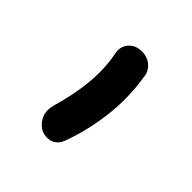

<svg xmlns="http://www.w3.org/2000/svg" viewBox="-98 -783 460 460"><g transform="rotate(45 131.5 -553.5)"><path d="M120.1 -399.9Q97.7 -399.9 83.5 -419.4Q69.3 -439 77.1 -466.8Q109.4 -577.6 92.8 -657.2Q88.4 -678.2 100.8 -692.6Q113.3 -707 134.8 -707Q151.9 -707 164.6 -697.3Q177.2 -687.5 180.2 -672.9Q190.9 -610.4 184.3 -549.3Q177.7 -488.3 158.2 -433.1Q148.9 -399.9 120.1 -399.9Z"/></g></svg>

Font: Shantell Sans Bouncy
Style: Regular
Weight: 400
Designer: Stephen Nixon, Anya Danilova, Shantell Martin
Foundry: Arrow Type
Version: Version 1.006;[9816181b4]